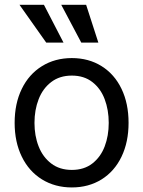

<svg xmlns="http://www.w3.org/2000/svg" viewBox="-20 -783 607 813"><path d="M157.7 -23.4C194.5 -0.7 236.7 10.7 284.2 10.7C331.7 10.7 373.7 -0.7 410.2 -23.4C446.6 -46.2 474.8 -78.3 494.6 -119.6C514.5 -161 524.4 -208.7 524.4 -262.7C524.4 -317.4 514.5 -365.4 494.6 -406.7C474.8 -448.1 446.6 -480.1 410.2 -502.9C373.7 -525.7 331.7 -537.1 284.2 -537.1C236.7 -537.1 194.5 -525.7 157.7 -502.9C120.9 -480.1 92.4 -448.1 72.3 -406.7C52.1 -365.4 42 -317.4 42 -262.7C42 -208.7 52.1 -161 72.3 -119.6C92.4 -78.3 120.9 -46.2 157.7 -23.4ZM371.1 -90.8C347.7 -72.6 318.7 -63.5 284.2 -63.5C249.7 -63.5 220.5 -72.6 196.8 -90.8C173 -109 155.3 -133.1 143.6 -163.1C131.8 -193 126 -226.2 126 -262.7C126 -299.2 131.8 -332.5 143.6 -362.8C155.3 -393.1 173 -417.3 196.8 -435.5C220.5 -453.8 249.7 -462.9 284.2 -462.9C318.7 -462.9 347.7 -453.8 371.1 -435.5C394.5 -417.3 411.9 -393.1 423.3 -362.8C434.7 -332.5 440.4 -299.2 440.4 -262.7C440.4 -226.2 434.7 -193 423.3 -163.1C411.9 -133.1 394.5 -109 371.1 -90.8ZM62.5 -762.7 175.8 -602.5H249L166 -762.7ZM239.3 -762.7 324.2 -602.5H396.5L344.7 -762.7Z"/></svg>

Font: Pretendard Variable
Style: Regular
Weight: 400
Designer: Base glyphs from Inter by Rasmus Andersson; Hangeul glyphs from Noto Sans CJK(Source Han Sans) by Jang Soo-young and Kan
Foundry: Kil Hyung-jin
Version: Version 1.309;Glyphs 3.2 (3225)